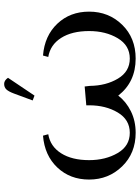

<svg xmlns="http://www.w3.org/2000/svg" viewBox="109 -792 690 949"><g transform="rotate(-90 454.5 -318.0)"><path d="M41 -223Q41 -317 100.5 -380Q160 -443 258 -451L265 -425Q205 -415 171 -361.5Q137 -308 137 -223Q137 -142 172 -82Q207 -22 272 -22Q337 -22 372.5 -81.5Q408 -141 408 -223V-237L501 -245L504 -219Q505 -139 540 -80.5Q575 -22 639 -22Q704 -22 739.5 -81.5Q775 -141 775 -223Q775 -308 741 -361.5Q707 -415 647 -425L654 -451Q752 -443 811.5 -380Q871 -317 871 -223Q871 -126 806 -59.5Q741 7 639 7Q523 7 456 -79Q426 -40 378.5 -16.5Q331 7 272 7Q171 7 106 -60Q41 -127 41 -223ZM432 -502 466 -594Q476 -621 486.5 -632Q497 -643 514 -643Q531 -643 544 -624L456 -493Z"/></g></svg>

Font: Dihjauti
Style: Bold
Weight: 700
Designer: T. Christopher White
Version: Version 3.0.0